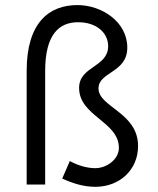

<svg xmlns="http://www.w3.org/2000/svg" viewBox="-20 -720 618 749"><path d="M352.1 8.8C445.8 8.8 518.6 -56.6 518.6 -150.4C518.6 -281.7 364.3 -301.8 364.3 -375C364.3 -440.4 476.6 -435.5 476.6 -534.2C476.6 -635.7 376 -700.2 282.2 -700.2C172.4 -700.2 84 -632.8 84 -443.4V0H156.2V-442.9C156.2 -584.5 209.5 -633.3 284.7 -633.3C357.4 -633.3 401.9 -591.3 401.9 -540C401.9 -457 288.6 -462.4 288.6 -377C288.6 -266.6 443.8 -246.1 443.8 -143.1C443.8 -98.6 396.5 -64 351.6 -64C321.3 -64 286.1 -73.2 252.4 -91.8L222.7 -23.4C264.6 -4.4 306.2 8.8 352.1 8.8Z"/></svg>

Font: HK Grotesk
Style: Regular
Weight: 400
Designer: Alfredo Marco Pradil and Stefan Peev
Foundry: Hanken Design Co.
Version: Version 1.045;PS 001.045;hotconv 1.0.88;makeotf.lib2.5.64775